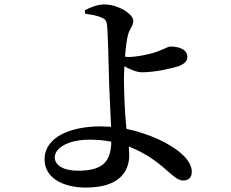

<svg xmlns="http://www.w3.org/2000/svg" viewBox="-20 -801 1040 866"><path d="M364 -739C385 -736 416 -732 437 -722C455 -715 461 -707 463 -686C466 -662 470 -528 471 -469C472 -407 478 -308 481 -229L434 -231C300 -231 181 -184 181 -82C181 -1 260 45 368 45C511 45 563 -21 563 -102L561 -140C587 -130 612 -118 634 -105C730 -50 765 13 806 13C830 13 845 1 845 -27C845 -86 765 -140 696 -172C656 -190 607 -208 550 -220V-223C542 -298 539 -404 539 -451L541 -502C565 -489 595 -475 620 -475C684 -475 760 -494 787 -503C815 -514 825 -528 825 -544C825 -579 787 -591 748 -591C738 -591 719 -579 686 -567C649 -554 592 -544 560 -544L544 -545C547 -586 552 -626 558 -646C566 -674 581 -683 581 -707C581 -739 512 -781 450 -781C419 -781 387 -767 363 -755ZM482 -162C480 -71 443 -31 331 -31C266 -31 227 -56 227 -91C227 -134 288 -171 384 -171C419 -171 452 -168 482 -162Z"/></svg>

Font: Noto Serif CJK SC SemiBold
Style: Regular
Weight: 600
Designer: Ryoko NISHIZUKA 西塚涼子 (kana & ideographs); Frank Grießhammer (Latin, Greek & Cyrillic); Wenlong ZHANG 张文龙 (bopomofo); San
Foundry: Adobe
Version: Version 2.001;hotconv 1.1.0;makeotfexe 2.6.0